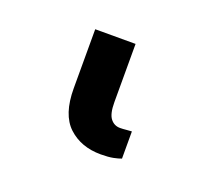

<svg xmlns="http://www.w3.org/2000/svg" viewBox="-52 -22 370 330"><g transform="rotate(20 133.5 142.5)"><path d="M156.2 241.5Q120 241.5 96.9 220Q73.9 198.5 73.9 150.6V42.6H147.7V149.1Q147.7 170.5 154.5 179Q161.2 187.5 171.9 187.5Q177.2 187.5 183.6 186.8Q190 186.1 193.2 186.1V235.8Q187.9 237.9 179 239.7Q170.1 241.5 156.2 241.5Z"/></g></svg>

Font: Inter Zeller
Style: Regular
Weight: 400
Designer: Rasmus Andersson; Joe Bland
Foundry: zeller
Version: Version 3.015;git-dec3a8cb1